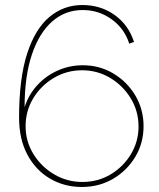

<svg xmlns="http://www.w3.org/2000/svg" viewBox="-20 -735 635 765"><path d="M552 -232Q552 -299 519.5 -354Q487 -409 432 -442Q377 -475 310 -475Q257 -475 210 -454Q163 -433 128.5 -395.5Q94 -358 78 -308Q78 -431 107 -517.5Q136 -604 188 -649.5Q240 -695 309 -695Q374 -695 425 -658Q476 -621 495 -561L514 -568Q492 -636 436.5 -675.5Q381 -715 308 -715Q234 -715 177 -667.5Q120 -620 88 -521Q56 -422 56 -266Q56 -181 89 -119Q122 -57 179 -23.5Q236 10 306 10Q375 10 430.5 -22.5Q486 -55 519 -110Q552 -165 552 -232ZM308 -10Q247 -10 195.5 -40.5Q144 -71 113 -121.5Q82 -172 82 -232Q82 -293 112.5 -343.5Q143 -394 194.5 -424.5Q246 -455 307 -455Q368 -455 419 -424.5Q470 -394 501 -343Q532 -292 532 -231Q532 -171 501.5 -120.5Q471 -70 420.5 -40Q370 -10 308 -10Z"/></svg>

Font: Raleway Thin
Style: Regular
Weight: 100
Designer: Matt McInerney, Pablo Impallari, Rodrigo Fuenzalida
Foundry: Matt McInerney, Pablo Impallari, Rodrigo Fuenzalida
Version: Version 4.026